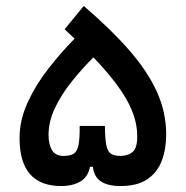

<svg xmlns="http://www.w3.org/2000/svg" viewBox="-20 -624 626 647"><path d="M186 2.9Q45.9 2.9 45.9 -158.7Q45.9 -219.2 73.2 -278.8Q100.6 -338.4 143.3 -393.1Q186 -447.8 231.4 -493.7Q215.3 -508.8 197.8 -525.4L262.2 -604Q355 -524.4 416.5 -453.6Q478 -382.8 509 -314Q540 -245.1 540 -170.9Q540 -121.6 525.1 -82.3Q510.3 -43 476.6 -20Q442.9 2.9 385.7 2.9Q343.8 2.9 320.3 -12.5Q296.9 -27.8 293 -62H283.2Q276.9 -27.8 251 -12.5Q225.1 2.9 186 2.9ZM294.9 -430.7Q254.9 -391.1 220.5 -347.7Q186 -304.2 164.8 -259.3Q143.6 -214.4 143.6 -169.4Q143.6 -137.7 155 -118.2Q166.5 -98.6 194.8 -98.6Q216.8 -98.6 228.5 -106.2Q240.2 -113.8 244.6 -135.5Q249 -157.2 248.5 -199.7H333.5Q334 -158.2 337.9 -136.5Q341.8 -114.7 353 -106.7Q364.3 -98.6 385.7 -98.6Q411.6 -98.6 427.5 -112.5Q443.4 -126.5 442.4 -169.4Q441.4 -227.1 406 -289.3Q370.6 -351.6 294.9 -430.7Z"/></svg>

Font: CaskaydiaMono NF
Style: Regular
Weight: 400
Designer: Aaron Bell
Foundry: Saja Typeworks
Version: Version 2111.001; ttfautohint (v1.8.4);Nerd Fonts 3.1.1